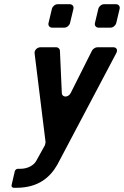

<svg xmlns="http://www.w3.org/2000/svg" viewBox="-20 -700 588 910"><path d="M58 190C162 190 218 140 252 80L531 -448C539 -463 533 -476 517 -476H441C432 -476 420 -468 416 -460L315 -259C304 -237 274 -237 273 -259L264 -460C264 -468 256 -476 247 -476H172C156 -476 142 -462 144 -447L196 -26L193 -12L152 62C141 83 112 100 77 100H65C58 100 52 105 50 112L35 177C33 184 38 190 45 190ZM447 -569H504C516 -569 528 -579 531 -591L547 -658C550 -670 542 -680 530 -680H473C461 -680 449 -670 446 -658L430 -591C427 -579 435 -569 447 -569ZM227 -569H285C297 -569 309 -579 312 -591L328 -658C331 -670 323 -680 311 -680H253C241 -680 229 -670 226 -658L210 -591C207 -579 215 -569 227 -569Z"/></svg>

Font: DIN Rundschrift
Style: BreitKursiv
Weight: 400
Width: 7
Version: Version 1.027